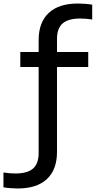

<svg xmlns="http://www.w3.org/2000/svg" viewBox="-102 -838 543 1088"><path d="M-1 230Q-43 230 -82.5 223.5V139.5Q-61.5 142.5 -46 143.8Q-30.5 145 -14 145Q52.5 145 84.8 117.5Q117 90 117 28.5V-458.5H13V-543.5H117V-611Q117 -711 174 -764.5Q231 -818 339 -818Q381 -818 420.5 -811.5V-727.5Q399.5 -730.5 384 -731.8Q368.5 -733 352 -733Q285.5 -733 253.2 -705.5Q221 -678 221 -616.5V-543.5H398V-458.5H221V23Q221 123 164 176.5Q107 230 -1 230Z"/></svg>

Font: Encode Sans Semi Expanded Medium
Style: Regular
Weight: 500
Width: 6
Designer: Multiple Designers
Foundry: Impallari Type
Version: Version 3.000; ttfautohint (v1.8.3) -l 8 -r 50 -G 200 -x 14 